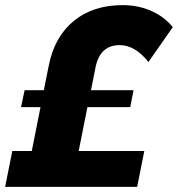

<svg xmlns="http://www.w3.org/2000/svg" viewBox="-47 -729 694 749"><path d="M326 -468 308 -377H474L461 -311H294L260 -140H516L488 0H-27L1 -140H77L111 -311H35L49 -377H124L143 -472Q165 -585 240.5 -647Q316 -709 431 -709Q492 -709 543 -686.5Q594 -664 627 -623L532 -487Q480 -553 420 -553Q344 -553 326 -468Z"/></svg>

Font: Gontserrat
Style: Bold Italic
Weight: 700
Italic angle: -11.3°
Designer: Julieta Ulanovsky
Foundry: Julieta Ulanovsky
Version: Version 6.001